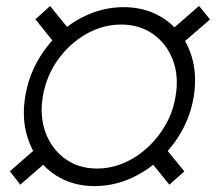

<svg xmlns="http://www.w3.org/2000/svg" viewBox="-20 -627 743 657"><path d="M303.2 9.8Q243.7 9.8 195.3 -13.7Q147 -37.1 114.5 -78.9Q82 -120.6 68.8 -176.5Q55.7 -232.4 66.4 -296.9Q77.1 -362.3 108.4 -418Q139.6 -473.6 185.5 -515.1Q231.4 -556.6 287.4 -579.6Q343.3 -602.5 403.3 -602.5Q463.4 -602.5 512 -579.3Q560.5 -556.2 593.8 -514.9Q627 -473.6 640.1 -418Q653.3 -362.3 643.1 -297.4Q632.3 -231.9 600.6 -176Q568.8 -120.1 522.2 -78.4Q475.6 -36.6 419.7 -13.4Q363.8 9.8 303.2 9.8ZM312 -50.3Q359.4 -50.3 403.8 -69.3Q448.2 -88.4 485.1 -122.3Q522 -156.2 547.1 -200.7Q572.3 -245.1 580.6 -296.4Q592.8 -365.7 571.5 -421.6Q550.3 -477.5 503.9 -510.3Q457.5 -543 394.5 -543Q331.5 -543 274.4 -510.3Q217.3 -477.5 177.7 -421.9Q138.2 -366.2 126.5 -296.9Q115.2 -228.5 136.2 -172.6Q157.2 -116.7 203.1 -83.5Q249 -50.3 312 -50.3ZM586.9 -463.9 550.8 -510.3 661.1 -606.9 698.7 -560.5ZM559.6 4.9 481.4 -91.3 532.7 -136.2 610.8 -40.5ZM49.3 4.9 13.7 -41 123.5 -136.7 160.2 -91.3ZM178.7 -464.4 101.1 -561 151.4 -606.4 229.5 -510.3Z"/></svg>

Font: Inter 17pt Light
Style: Italic
Weight: 300
Italic angle: -9.3988°
Version: Version 4.001;git-66647c0bb